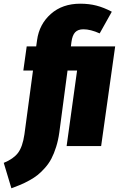

<svg xmlns="http://www.w3.org/2000/svg" viewBox="-106 -783 637 1029"><path d="M511.2 -534.2 436 0H251L307.1 -404.8H255.9L211.9 -73.2Q206.1 -31.2 194.8 4.4Q183.6 40 169.7 66.7Q155.8 93.3 135.7 116Q115.7 138.7 96.7 154.1Q77.6 169.4 51.8 183.6Q25.9 197.8 4.6 206.8Q-16.6 215.8 -44.9 226.1L-85.9 89.8Q-34.2 68.8 -9.5 36.4Q15.1 3.9 24.9 -63L70.8 -404.8H19L37.1 -534.2H87.9L92.8 -568.8Q104.5 -653.3 166.5 -708.3Q228.5 -763.2 324.2 -763.2Q371.6 -763.2 411.1 -752.9Q450.7 -742.7 493.2 -720.2L428.2 -604Q379.4 -626 340.8 -626Q312 -626 296.9 -610.1Q281.7 -594.2 276.9 -558.1L273.9 -534.2Z"/></svg>

Font: Fira Sans Compressed Heavy
Style: Italic
Weight: 900
Width: 3
Italic angle: -8°
Designer: Carrois Corporate & Edenspiekermann AG
Foundry: Carrois Corporate GbR & Edenspiekermann AG
Version: Version 4.203;PS 004.203;hotconv 1.0.88;makeotf.lib2.5.64775